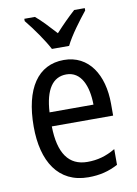

<svg xmlns="http://www.w3.org/2000/svg" viewBox="-87 -823 636 891"><g transform="rotate(-10 231.0 -378.0)"><path d="M193 -606H274C296 -652 344 -715 376 -755V-766H326C292 -735 268 -711 233 -673C202 -707 169 -743 141 -766H91V-755C127 -711 170 -650 193 -606ZM238 -546C116 -546 47 -445 47 -265C47 -102 115 10 257 10C311 10 354 -1 397 -24V-98C353 -72 312 -61 265 -61C177 -61 132 -125 130 -252H419V-308C419 -444 356 -546 238 -546ZM238 -478C307 -478 337 -407 338 -318H131C137 -425 174 -478 238 -478Z"/></g></svg>

Font: Noto Sans Lao Looped Condensed
Style: Regular
Weight: 400
Width: 3
Designer: Mark Frömberg, Ben Mitchell
Foundry: The Fontpad Ltd
Version: Version 1.003